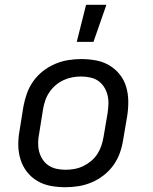

<svg xmlns="http://www.w3.org/2000/svg" viewBox="-20 -775 640 803"><path d="M254 8Q222 8 192 2.5Q162 -3 136.5 -18Q111 -33 93 -56Q75 -79 66 -107.5Q57 -136 56.5 -167Q56 -198 62 -230L78 -330Q83 -357 92.5 -384Q102 -411 119 -435Q136 -459 159.5 -477.5Q183 -496 210 -507.5Q237 -519 264.5 -523.5Q292 -528 319 -528Q351 -528 381 -522.5Q411 -517 436.5 -502Q462 -487 480.5 -464Q499 -441 507.5 -412.5Q516 -384 516.5 -353Q517 -322 512 -290L495 -190Q491 -163 481.5 -136Q472 -109 455 -85Q438 -61 414.5 -42.5Q391 -24 364 -12.5Q337 -1 309 3.5Q281 8 254 8ZM254 -65Q273 -65 292 -68.5Q311 -72 328.5 -80.5Q346 -89 361.5 -102Q377 -115 387.5 -131.5Q398 -148 404 -166Q410 -184 413 -202L430 -302Q433 -322 433.5 -341Q434 -360 429.5 -378Q425 -396 415 -411.5Q405 -427 390.5 -437Q376 -447 357 -451Q338 -455 319 -455Q300 -455 281.5 -451.5Q263 -448 245 -439.5Q227 -431 212 -418Q197 -405 186 -388.5Q175 -372 169 -354Q163 -336 160 -318L144 -218Q140 -198 139.5 -179Q139 -160 143.5 -142Q148 -124 158 -108.5Q168 -93 183 -83Q198 -73 216.5 -69Q235 -65 254 -65ZM301 -600 340 -755H425L371 -600Z"/></svg>

Font: Iosevka Custom Oblique
Style: Regular
Weight: 400
Italic angle: -9°
Designer: Belleve Invis
Foundry: Belleve Invis
Version: Version 27.0.1